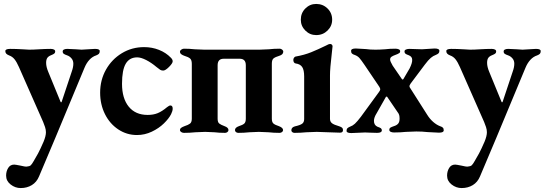

<svg xmlns="http://www.w3.org/2000/svg" viewBox="-20 -671 2763 974"><path d="M7 0ZM11 220Q11 198 21.5 181Q32 164 52 164Q58 164 83 169Q107 175 116 174Q130 173 136 167.5Q142 162 151 146Q161 130 173 107.5Q185 85 201 48Q213 19 213 0Q213 -13 208.5 -26.5Q204 -40 199 -52L76 -331Q65 -356 54 -370Q43 -384 26 -390Q16 -394 11.5 -399Q7 -404 7 -412Q7 -423 32 -423Q61 -423 93 -421Q119 -419 128 -419Q149 -419 179 -421Q213 -423 237 -423Q246 -423 253 -420Q260 -417 260 -410Q260 -403 255.5 -399.5Q251 -396 245 -393.5Q239 -391 237 -390Q225 -385 219.5 -376.5Q214 -368 214 -352Q214 -332 225 -306L287 -155Q288 -152 290 -152Q292 -152 293 -155L344 -308Q352 -330 352 -348Q352 -364 342.5 -375Q333 -386 321 -390Q309 -394 303.5 -398Q298 -402 298 -410Q298 -417 305 -420Q312 -423 321 -423Q357 -421 364 -421Q386 -419 394 -419Q401 -419 427 -421Q432 -421 462 -423Q486 -423 486 -412Q486 -403 482 -398.5Q478 -394 468 -390Q449 -384 434 -368Q419 -352 409 -328L260 30Q228 107 178 224Q166 253 141.5 268Q117 283 85 283Q57 283 34 265Q11 247 11 220Z M488 0ZM488 -201Q488 -265 517.5 -317.5Q547 -370 598 -401Q649 -432 711 -432Q751 -432 786.5 -418Q822 -404 847 -378Q856 -369 856 -360Q856 -350 837.5 -331.5Q819 -313 808 -313Q799 -313 792.5 -317Q786 -321 774 -331Q748 -353 721.5 -366.5Q695 -380 676 -380Q637 -380 618 -348Q599 -316 599 -246Q599 -172 633 -130Q667 -88 729 -88Q758 -88 780 -97Q802 -106 827 -127Q830 -129 835 -132.5Q840 -136 844 -136Q856 -136 856 -120Q856 -108 848 -92Q837 -70 811.5 -45Q786 -20 750 -3Q714 14 675 14Q623 14 580 -14.5Q537 -43 512.5 -92Q488 -141 488 -201Z M893 -11Q893 -18 899 -22.5Q905 -27 916 -31Q935 -37 944 -44Q953 -51 953 -69V-347Q953 -367 944 -374.5Q935 -382 915 -388Q906 -391 899.5 -396Q893 -401 893 -409Q893 -415 900 -419.5Q907 -424 913 -424Q941 -424 968 -421Q1002 -419 1017 -419H1296Q1312 -419 1344 -421Q1369 -424 1399 -424Q1405 -424 1411 -419.5Q1417 -415 1417 -409Q1417 -394 1397 -388Q1377 -382 1368 -375Q1359 -368 1359 -348V-69Q1359 -51 1367.5 -44Q1376 -37 1395 -31Q1416 -23 1416 -11Q1416 -5 1410.5 -1Q1405 3 1398 3Q1368 3 1342 0Q1310 -2 1293 -2Q1277 -2 1245 0Q1218 3 1189 3Q1182 3 1177 -1Q1172 -5 1172 -11Q1172 -24 1192 -31Q1211 -37 1219 -44Q1227 -51 1227 -69V-340Q1227 -373 1196 -373H1115Q1084 -373 1084 -340V-69Q1084 -51 1092 -44.5Q1100 -38 1119 -31Q1139 -24 1139 -11Q1139 -5 1133.5 -1Q1128 3 1122 3Q1092 3 1068 0Q1038 -2 1021 -2Q1005 -2 971 0Q943 3 913 3Q906 3 899.5 -1Q893 -5 893 -11Z M1458 0ZM1458 -10Q1458 -25 1476 -30Q1503 -36 1513 -43.5Q1523 -51 1523 -67V-283Q1523 -316 1513 -331Q1503 -346 1480 -349Q1474 -350 1471 -355Q1468 -360 1468 -367Q1468 -373 1471.5 -378Q1475 -383 1479 -384Q1524 -392 1558.5 -406Q1593 -420 1634 -440Q1648 -448 1654 -448Q1660 -448 1663.5 -444.5Q1667 -441 1667 -436L1663 -399Q1654 -323 1654 -289V-68Q1654 -54 1664 -46Q1674 -38 1702 -30Q1711 -27 1715.5 -23Q1720 -19 1720 -11Q1720 2 1705 2Q1684 2 1644 0Q1604 -2 1587 -2Q1570 -2 1534 0Q1504 3 1474 3Q1468 3 1463 -0.5Q1458 -4 1458 -10ZM1506 -571Q1506 -605 1529 -628Q1552 -651 1584 -651Q1618 -651 1641.5 -628Q1665 -605 1665 -571Q1665 -539 1641.5 -516Q1618 -493 1584 -493Q1552 -493 1529 -516Q1506 -539 1506 -571Z M1738 0ZM1738 -7Q1738 -16 1742.5 -20.5Q1747 -25 1757 -29Q1769 -33 1780.5 -43.5Q1792 -54 1811 -79L1903 -205Q1909 -213 1909 -218Q1909 -223 1904 -231L1829 -342Q1812 -367 1803 -377Q1794 -387 1780 -392Q1770 -395 1765.5 -399.5Q1761 -404 1761 -413Q1761 -425 1785 -425Q1795 -425 1837 -422Q1856 -419 1885 -419Q1905 -419 1933 -421Q1956 -424 1986 -424Q1995 -424 2002.5 -421Q2010 -418 2010 -411Q2010 -405 2006 -402Q2002 -399 1996 -396.5Q1990 -394 1987 -393Q1973 -388 1966 -383Q1959 -378 1959 -369Q1959 -360 1972 -338L2018 -271Q2023 -264 2027 -271L2058 -324Q2072 -352 2071 -368Q2071 -384 2053 -391Q2050 -392 2044 -394.5Q2038 -397 2035 -400.5Q2032 -404 2032 -410Q2032 -417 2040 -420Q2048 -423 2056 -423L2088 -422Q2101 -421 2121 -421Q2128 -421 2152 -423L2185 -425Q2209 -425 2209 -413Q2209 -405 2204.5 -400.5Q2200 -396 2190 -392Q2178 -388 2165.5 -377.5Q2153 -367 2135 -343L2063 -247Q2057 -238 2057 -234Q2057 -229 2063 -221L2147 -89Q2160 -68 2177 -53Q2194 -38 2212 -31Q2222 -28 2226.5 -23.5Q2231 -19 2231 -10Q2231 2 2207 2Q2199 2 2148 -1Q2123 -4 2092 -4Q2073 -4 2039 -2Q2012 1 1979 1Q1968 1 1961.5 -2.5Q1955 -6 1955 -12Q1955 -20 1960.5 -23.5Q1966 -27 1978 -31Q1992 -35 1999.5 -43.5Q2007 -52 2007 -69Q2007 -80 2005 -87.5Q2003 -95 1995 -105L1944 -180Q1943 -181 1941 -181Q1939 -181 1938 -180L1891 -97Q1877 -75 1877 -58Q1877 -36 1895 -28Q1907 -24 1912 -20.5Q1917 -17 1917 -10Q1917 3 1893 3Q1873 3 1857.5 2Q1842 1 1832 1Q1815 1 1762 4Q1738 4 1738 -7Z M2244 0ZM2248 220Q2248 198 2258.5 181Q2269 164 2289 164Q2295 164 2320 169Q2344 175 2353 174Q2367 173 2373 167.5Q2379 162 2388 146Q2398 130 2410 107.5Q2422 85 2438 48Q2450 19 2450 0Q2450 -13 2445.5 -26.5Q2441 -40 2436 -52L2313 -331Q2302 -356 2291 -370Q2280 -384 2263 -390Q2253 -394 2248.5 -399Q2244 -404 2244 -412Q2244 -423 2269 -423Q2298 -423 2330 -421Q2356 -419 2365 -419Q2386 -419 2416 -421Q2450 -423 2474 -423Q2483 -423 2490 -420Q2497 -417 2497 -410Q2497 -403 2492.5 -399.5Q2488 -396 2482 -393.5Q2476 -391 2474 -390Q2462 -385 2456.5 -376.5Q2451 -368 2451 -352Q2451 -332 2462 -306L2524 -155Q2525 -152 2527 -152Q2529 -152 2530 -155L2581 -308Q2589 -330 2589 -348Q2589 -364 2579.5 -375Q2570 -386 2558 -390Q2546 -394 2540.5 -398Q2535 -402 2535 -410Q2535 -417 2542 -420Q2549 -423 2558 -423Q2594 -421 2601 -421Q2623 -419 2631 -419Q2638 -419 2664 -421Q2669 -421 2699 -423Q2723 -423 2723 -412Q2723 -403 2719 -398.5Q2715 -394 2705 -390Q2686 -384 2671 -368Q2656 -352 2646 -328L2497 30Q2465 107 2415 224Q2403 253 2378.5 268Q2354 283 2322 283Q2294 283 2271 265Q2248 247 2248 220Z"/></svg>

Font: EB Garamond
Style: Bold
Weight: 700
Designer: Georg Duffner and Octavio Pardo
Foundry: Georg Duffner
Version: Version 1.000; ttfautohint (v1.6)